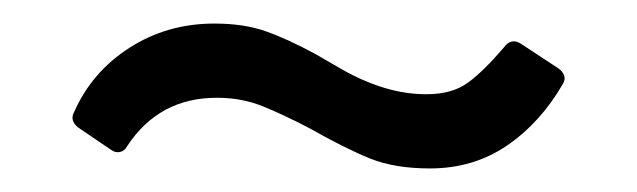

<svg xmlns="http://www.w3.org/2000/svg" viewBox="-20 -374 541 163"><path d="M243 -265Q220 -277 202.5 -284Q185 -291 164 -291Q115 -291 88 -250Q86 -246 82 -245Q78 -244 74 -247L46 -266Q39 -272 43 -279Q58 -313 90 -333.5Q122 -354 162 -354Q187 -354 205.5 -347.5Q224 -341 248 -328Q253 -325 270.5 -315Q288 -305 306 -299.5Q324 -294 342 -294Q364 -294 377.5 -304Q391 -314 408 -334Q414 -342 422 -337L454 -316Q462 -310 458 -303Q439 -270 410.5 -250.5Q382 -231 345 -231Q315 -231 294 -239.5Q273 -248 243 -265Z"/></svg>

Font: Amber EN
Style: Regular
Weight: 400
Designer: Jeremy Tribby
Foundry: Tribby Type Co.
Version: Version 1.403 November 24, 2021